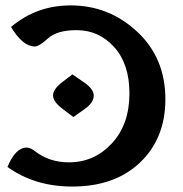

<svg xmlns="http://www.w3.org/2000/svg" viewBox="-20 -685 680 712"><path d="M252 -251 210.9 -282.2Q176.8 -308.1 176.8 -331.1Q176.8 -354.5 211.4 -380.9L248.5 -409.2L292.5 -378.9Q327.6 -354.5 327.6 -331.1Q327.6 -303.7 293.5 -280.3ZM248 6.8Q108.4 6.8 7.8 -65.9Q37.1 -137.7 79.1 -137.7Q92.8 -137.7 108.9 -125Q162.1 -83 235.8 -83Q329.6 -83 394.8 -153.3Q460 -223.6 460 -338.9Q460 -447.8 403.3 -510.5Q346.7 -573.2 264.2 -573.2Q191.9 -573.2 158.4 -543Q125 -512.7 109.4 -512.7Q64 -512.7 21 -585Q115.2 -665 242.2 -665Q383.8 -665 488.5 -567.6Q593.3 -470.2 593.3 -316.9Q593.3 -172.4 499.8 -82.8Q406.2 6.8 248 6.8Z"/></svg>

Font: ALMAS
Style: Bold
Weight: 700
Designer: ALMAS Font/ by Husham Jawad Kadhim, derived from the Bainsely font by/ Paul James MIller
Foundry: High-Logic / Made with FontCreator
Version: Version 1.411;September 19, 2021;FontCreator 14.0.0.2814 32-